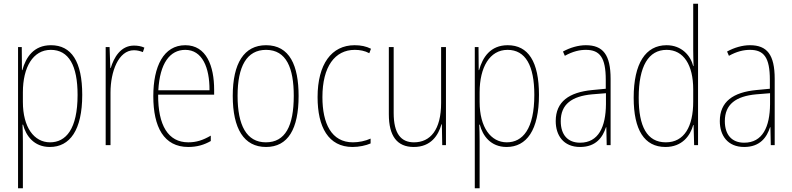

<svg xmlns="http://www.w3.org/2000/svg" viewBox="-20 -780 4258 1032"><path d="M254 -537C161 -537 119 -472 100 -403H98L97 -527H77V232H103V-21C103 -56 102 -88 101 -110H104C119 -51 162 10 248 10C355 10 422 -80 422 -270C422 -449 364 -537 254 -537ZM253 -512C350 -512 397 -427 397 -270C397 -86 334 -15 249 -15C163 -15 103 -96 103 -232V-284C103 -418 157 -512 253 -512Z M700 -535C628 -535 592 -470 575 -414H573L569 -527H548V0H574V-283C574 -394 616 -510 700 -510C719 -510 735 -505 748 -500L756 -524C739 -532 719 -535 700 -535Z M976 -537C859 -537 804 -423 804 -263C804 -97 861 10 992 10C1040 10 1078 -2 1113 -22V-51C1070 -26 1035 -15 992 -15C884 -15 829 -106 830 -271H1131V-298C1131 -424 1090 -537 976 -537ZM976 -512C1067 -512 1107 -417 1106 -295H831C839 -440 893 -512 976 -512Z M1585 -264C1585 -428 1537 -537 1410 -537C1292 -537 1231 -440 1231 -265C1231 -88 1291 10 1410 10C1528 10 1585 -87 1585 -264ZM1257 -265C1257 -423 1306 -512 1410 -512C1520 -512 1559 -413 1559 -265C1559 -102 1513 -15 1409 -15C1305 -15 1257 -107 1257 -265Z M1875 10C1910 10 1947 2 1972 -9V-35C1943 -22 1909 -15 1877 -15C1761 -15 1713 -117 1713 -258C1713 -422 1780 -512 1887 -512C1914 -512 1941 -507 1965 -494L1974 -518C1948 -531 1920 -537 1886 -537C1762 -537 1687 -435 1687 -258C1687 -97 1745 10 1875 10Z M2377 -527H2351V-227C2351 -82 2293 -15 2205 -15C2135 -15 2096 -62 2096 -173V-527H2070V-166C2070 -49 2114 10 2204 10C2297 10 2336 -53 2353 -112H2355L2357 0H2377Z M2709 -537C2616 -537 2574 -472 2555 -403H2553L2552 -527H2532V232H2558V-21C2558 -56 2557 -88 2556 -110H2559C2574 -51 2617 10 2703 10C2810 10 2877 -80 2877 -270C2877 -449 2819 -537 2709 -537ZM2708 -512C2805 -512 2852 -427 2852 -270C2852 -86 2789 -15 2704 -15C2618 -15 2558 -96 2558 -232V-284C2558 -418 2612 -512 2708 -512Z M3129 -537C3088 -537 3044 -524 3006 -503L3016 -480C3059 -504 3096 -512 3129 -512C3204 -512 3236 -471 3236 -351V-303L3163 -296C3039 -284 2967 -234 2967 -129C2967 -53 3008 10 3098 10C3184 10 3220 -43 3237 -96H3239L3241 0H3262V-356C3262 -486 3221 -537 3129 -537ZM3163 -273 3237 -279V-220C3236 -98 3197 -13 3098 -13C3032 -13 2994 -55 2994 -129C2994 -219 3053 -263 3163 -273Z M3557 10C3646 10 3690 -50 3706 -108H3708L3711 0H3732V-760H3706V-511C3706 -483 3707 -456 3708 -425H3706C3692 -481 3644 -537 3563 -537C3450 -537 3386 -439 3386 -255C3386 -82 3443 10 3557 10ZM3559 -15C3457 -15 3413 -101 3413 -255C3413 -425 3466 -512 3563 -512C3655 -512 3706 -430 3706 -300V-234C3706 -100 3658 -15 3559 -15Z M4011 -537C3970 -537 3926 -524 3888 -503L3898 -480C3941 -504 3978 -512 4011 -512C4086 -512 4118 -471 4118 -351V-303L4045 -296C3921 -284 3849 -234 3849 -129C3849 -53 3890 10 3980 10C4066 10 4102 -43 4119 -96H4121L4123 0H4144V-356C4144 -486 4103 -537 4011 -537ZM4045 -273 4119 -279V-220C4118 -98 4079 -13 3980 -13C3914 -13 3876 -55 3876 -129C3876 -219 3935 -263 4045 -273Z"/></svg>

Font: Noto Sans Hebrew Condensed Thin
Style: Regular
Weight: 100
Width: 3
Designer: Monotype Design Team
Foundry: Monotype Imaging Inc.
Version: Version 2.004